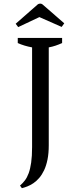

<svg xmlns="http://www.w3.org/2000/svg" viewBox="-20 -868 429 1040"><path d="M76.2 -662.6H316.4V-634.8Q299.3 -627 281 -620.8Q262.7 -614.7 244.1 -611.3V-81.1Q244.1 -37.1 237.3 -3.7Q230.5 29.8 218.8 54.4Q207 79.1 192.1 96.2Q177.2 113.3 160.9 124.3Q144.5 135.3 128.4 141.6Q112.3 147.9 98.6 151.4L88.4 137.2Q102.5 125 114.5 109.6Q126.5 94.2 135.3 70.3Q144 46.4 148.9 12.2Q153.8 -22 153.8 -71.3V-611.3Q132.8 -615.2 113 -621.1Q93.3 -627 76.2 -634.8ZM78.6 -721.2 64.9 -739.3 185.1 -844.7Q190.4 -848.1 197.3 -848.4Q204.1 -848.6 209.5 -844.7L328.1 -741.7L314 -722.2L193.4 -775.4Z"/></svg>

Font: PT Astra Serif
Style: Regular
Weight: 400
Designer: A.Korolkova, I. Chaeva
Foundry: ParaType Ltd
Version: Version 1.002